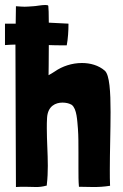

<svg xmlns="http://www.w3.org/2000/svg" viewBox="-29 -748 494 771"><path d="M392 -464C367 -486 333 -495 300 -495C260 -495 221 -482 191 -461C184 -456 173 -450 166 -446C166 -453 167 -508 167 -567C184 -566 206 -566 239 -566C244 -592 246 -624 246 -653L167 -657C167 -691 166 -718 165 -724C165 -727 160 -728 153 -728C138 -728 113 -723 105 -723C89 -722 80 -721 70 -721C61 -721 51 -722 35 -723C35 -702 34 -679 34 -653C22 -653 8 -653 -9 -653V-567C7 -568 21 -569 33 -569C33 -377 35 -122 35 3C48 2 59 2 69 2C88 2 102 3 116 3C128 3 141 2 159 -3V-7C162 -32 163 -57 163 -82C163 -132 159 -182 159 -233C159 -247 159 -261 160 -275C163 -323 195 -336 222 -336C235 -336 248 -333 255 -329C256 -328 258 -328 259 -327C280 -311 281 -263 284 -230C286 -202 286 -170 286 -137C286 -116 286 -94 286 -73C286 -45 286 -19 288 2C310 2 328 3 346 3C367 3 388 2 413 -2C412 -21 412 -43 412 -66C412 -137 415 -224 415 -298C415 -380 411 -447 392 -464Z"/></svg>

Font: HEYCLAY
Style: Regular
Weight: 400
Designer: Marcelo Magalhaes
Foundry: Marcelo Magalhães
Version: Version 1.300;hotconv 1.0.109;makeotfexe 2.5.65596